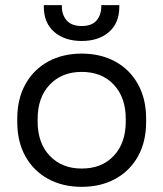

<svg xmlns="http://www.w3.org/2000/svg" viewBox="-20 -711 634 745"><path d="M47 -238V-251Q47 -327 78.5 -384Q110 -441 166.5 -472Q223 -503 297 -503Q371 -503 427.5 -472Q484 -441 515.5 -384Q547 -327 547 -251V-238Q547 -161 515.5 -104.5Q484 -48 427.5 -17Q371 14 297 14Q223 14 166.5 -17Q110 -48 78.5 -104.5Q47 -161 47 -238ZM468 -240V-249Q468 -333 421.5 -382.5Q375 -432 297 -432Q220 -432 173 -382.5Q126 -333 126 -249V-240Q126 -156 173 -106.5Q220 -57 297 -57Q375 -57 421.5 -106.5Q468 -156 468 -240ZM150 -685V-691H220V-686Q220 -653 239 -631.5Q258 -610 297 -610Q336 -610 354.5 -631.5Q373 -653 373 -686V-691H443V-685Q443 -622 403 -587Q363 -552 297 -552Q231 -552 190.5 -587Q150 -622 150 -685Z"/></svg>

Font: Space Grotesk Frontify
Style: Regular
Weight: 400
Designer: Florian Karsten
Version: Version 2.000